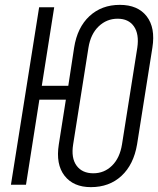

<svg xmlns="http://www.w3.org/2000/svg" viewBox="-20 -760 650 790"><path d="M354 10Q282 10 245.5 -37Q209 -84 222 -166L251 -350H142L87 0H25L141 -730H203L152 -407H261L285 -564Q298 -647 348 -693.5Q398 -740 473 -740Q547 -740 583.5 -693Q620 -646 607 -564L544 -166Q530 -83 480 -36.5Q430 10 354 10ZM364 -47Q409 -47 441 -78.5Q473 -110 482 -166L545 -564Q553 -620 531 -651.5Q509 -683 464 -683Q419 -683 386 -651.5Q353 -620 344 -564L281 -166Q272 -110 295 -78.5Q318 -47 364 -47Z"/></svg>

Font: JetBrains Mono NL ExtraLight
Style: Italic
Weight: 200
Italic angle: -9°
Monospace: yes
Designer: Philipp Nurullin, Konstantin Bulenkov
Foundry: JetBrains
Version: Version 2.305; ttfautohint (v1.8.4.7-5d5b)